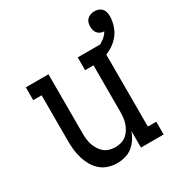

<svg xmlns="http://www.w3.org/2000/svg" viewBox="-161 -786 859 910"><g transform="rotate(-30 268.5 -331.0)"><path d="M219 8Q195 8 171.5 0.5Q148 -7 130 -23Q112 -39 100 -60Q88 -81 81 -104.5Q74 -128 71.5 -152Q69 -176 69 -200V-450H23V-520H147V-200Q147 -184 148.5 -167.5Q150 -151 155 -135.5Q160 -120 168.5 -106Q177 -92 189.5 -81.5Q202 -71 218 -66.5Q234 -62 250 -62Q266 -62 282 -66.5Q298 -71 310.5 -81.5Q323 -92 331.5 -106Q340 -120 345 -135.5Q350 -151 351.5 -167.5Q353 -184 353 -200V-450H307V-520H431V-70H477V0H353V-91Q346 -70 333.5 -51Q321 -32 303.5 -18Q286 -4 264 2Q242 8 219 8ZM392 -450 377 -501Q392 -505 406.5 -510Q421 -515 434 -522.5Q447 -530 458.5 -540Q470 -550 478 -564Q468 -564 458.5 -568Q449 -572 442.5 -579.5Q436 -587 433.5 -597Q431 -607 431 -617Q431 -627 434 -637.5Q437 -648 445 -655.5Q453 -663 463 -666.5Q473 -670 484 -670Q495 -670 505.5 -666.5Q516 -663 523.5 -655Q531 -647 534 -636.5Q537 -626 537 -615Q537 -585 526.5 -556.5Q516 -528 495.5 -506.5Q475 -485 448 -471.5Q421 -458 392 -450Z"/></g></svg>

Font: Iosevka Slab
Style: Regular
Weight: 400
Monospace: yes
Designer: Belleve Invis
Foundry: Belleve Invis
Version: Version 11.2.4; ttfautohint (v1.8.3)